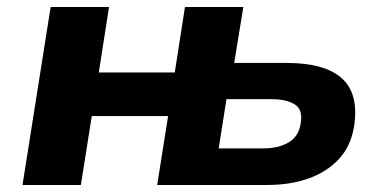

<svg xmlns="http://www.w3.org/2000/svg" viewBox="-20 -526 1094 546"><path d="M44 0 124 -506H290L261 -320H477L506 -506H672L646 -347H795Q904 -347 952.5 -303Q1001 -259 987 -167Q978 -111 944.5 -74.5Q911 -38 859 -19Q807 0 740 0H427L458 -196H241L210 0ZM602 -104H728Q773 -104 801.5 -121.5Q830 -139 835 -175Q842 -214 818.5 -229Q795 -244 751 -244H624Z"/></svg>

Font: Nunito Sans 6pt ExtraBold
Style: Italic
Weight: 800
Italic angle: -9°
Version: Version 3.101;gftools[0.9.27]